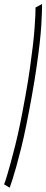

<svg xmlns="http://www.w3.org/2000/svg" viewBox="-91 -760 226 940"><path d="M-43.5 159Q-38 143.5 -29.5 117.2Q-21 91 -10.5 53.2Q0 15.5 12.5 -34.5Q25 -84.5 38 -148.8Q51 -213 65 -290.5Q79 -369 88.2 -433.2Q97.5 -497.5 103.2 -548Q109 -598.5 111.2 -636.2Q113.5 -674 114.2 -699.8Q115 -725.5 115 -740.5L83 -723.5Q83 -709 82 -683.8Q81 -658.5 78.2 -621.2Q75.5 -584 69.8 -535.5Q64 -487 55.5 -425.8Q47 -364.5 33.5 -290.5Q20.5 -217.5 8 -156.2Q-4.5 -95 -16.8 -46.8Q-29 1.5 -39.2 38.8Q-49.5 76 -57.2 101.8Q-65 127.5 -71 142.5Z"/></svg>

Font: Anybody UltraCondensed ExtraLight
Style: Italic
Weight: 250
Width: 1
Italic angle: -10°
Version: Version 1.113;gftools[0.9.25]